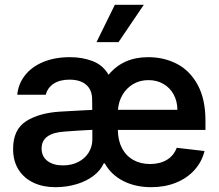

<svg xmlns="http://www.w3.org/2000/svg" viewBox="-20 -778 924 809"><path d="M421.4 -89.8H417Q404.3 -60.5 374.5 -37.6Q344.7 -14.6 302.7 -2Q260.7 10.7 212.9 10.7Q161.6 10.7 121.3 -8.1Q81.1 -26.9 58.1 -63.2Q35.2 -99.6 35.2 -150.4Q35.2 -232.4 90.1 -267.3Q145 -302.2 232.4 -307.6Q275.4 -309.6 319.3 -312.5L368.7 -314.9L368.2 -359.4Q368.2 -398.9 343.3 -420.7Q318.4 -442.4 272.5 -442.4Q231.9 -442.4 206.1 -425.3Q180.2 -408.2 172.9 -378.9H52.7Q57.1 -424.3 85 -460.2Q112.8 -496.1 161.6 -516.6Q210.4 -537.1 275.4 -537.1Q327.1 -537.1 370.4 -520.5Q413.6 -503.9 437.5 -462.9Q498.5 -537.1 604.5 -537.1Q671.9 -537.1 726.6 -508.3Q781.2 -479.5 813.5 -419.4Q845.7 -359.4 845.7 -269.5V-230.5H476.6Q477.1 -186 494.1 -153.6Q511.2 -121.1 541.7 -104Q572.3 -86.9 612.3 -86.9Q653.8 -86.9 683.1 -104.5Q712.4 -122.1 724.6 -155.3L841.8 -141.6Q830.6 -96.2 799.3 -61.5Q768.1 -26.9 721.2 -8.1Q674.3 10.7 617.2 10.7Q549.8 10.7 498.5 -15.9Q447.3 -42.5 421.4 -89.8ZM245.1 -81.1Q281.7 -81.1 310.1 -95.7Q338.4 -110.4 353.8 -135.5Q369.1 -160.6 369.1 -190.4V-231Q344.7 -230 306.9 -227.5Q269 -225.1 252 -223.6Q155.3 -217.3 155.3 -152.3Q155.3 -118.7 179.9 -99.9Q204.6 -81.1 245.1 -81.1ZM727.5 -315.4Q727.1 -351.6 711.7 -379.9Q696.3 -408.2 668.7 -424.3Q641.1 -440.4 605.5 -440.4Q569.3 -440.4 541 -423.6Q512.7 -406.7 496.1 -378.2Q479.5 -349.6 477.1 -315.4ZM463.9 -757.8H585.9L479.5 -600.6H386.7Z"/></svg>

Font: WEMIX Pretendard SemiBold
Style: Regular
Weight: 600
Designer: Base glyphs from Inter by Rasmus Andersson; Hangeul glyphs from Noto Sans CJK(Source Han Sans) by Jang Soo-young and Kan
Foundry: Kil Hyung-jin
Version: Version 1.000